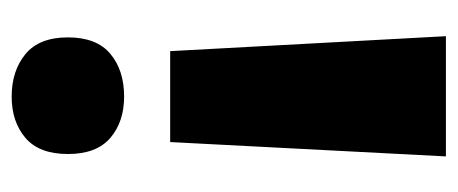

<svg xmlns="http://www.w3.org/2000/svg" viewBox="-242 -512 766 321"><g transform="rotate(90 140.5 -351.0)"><path d="M241 -714H40L65 -253H217ZM141 12Q183 12 210 -11Q237 -34 237 -82Q237 -130 210 -153Q183 -176 141 -176Q97 -176 69.5 -153Q42 -130 42 -82Q42 -34 70 -11Q98 12 141 12Z"/></g></svg>

Font: Noto Sans UI SemiCondensed Black
Style: Regular
Weight: 900
Width: 4
Designer: Monotype Design Team
Foundry: Monotype Imaging Inc.
Version: 1.001